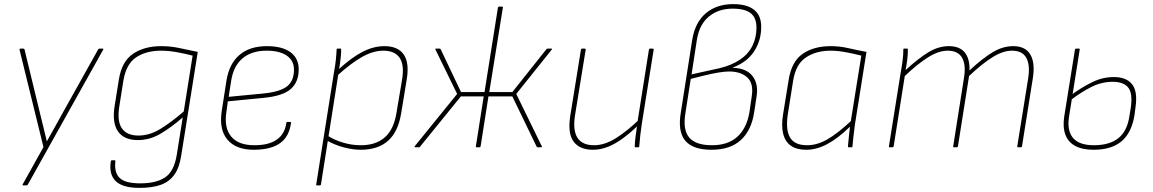

<svg xmlns="http://www.w3.org/2000/svg" viewBox="-20 -715 5598 932"><path d="M93 185Q88 185 90 180L191 -1L75 -473Q74 -479 80 -479H93Q98 -479 99 -475L172 -174Q181 -139 189.5 -102.5Q198 -66 207 -30H208Q228 -65 247.5 -100.5Q267 -136 286 -170L457 -476Q459 -478 460 -478.5Q461 -479 464 -479H478Q480 -479 481.5 -478Q483 -477 481 -474L115 181Q112 185 108 185Z M762 -491Q807 -491 849.5 -482Q892 -473 940 -463L860 38Q851 99 826 133.5Q801 168 759.5 182.5Q718 197 657 197Q575 197 541.5 164Q508 131 518 68Q519 63 522 63H537Q541 63 540 69Q534 122 560.5 148.5Q587 175 661 175Q738 175 781.5 146Q825 117 838 37L867 -145Q812 -97 759.5 -66Q707 -35 649 -35Q582 -35 552.5 -77.5Q523 -120 537 -204L557 -329Q571 -417 626 -454Q681 -491 762 -491ZM652 -57Q706 -57 759 -89.5Q812 -122 872 -174L915 -445Q876 -455 837 -462Q798 -469 761 -469Q691 -469 642 -437.5Q593 -406 579 -324L560 -204Q547 -129 571 -93Q595 -57 652 -57Z M1212 12Q1126 12 1084.5 -36.5Q1043 -85 1056 -174L1079 -322Q1092 -405 1142 -448Q1192 -491 1276 -491Q1350 -491 1390 -461.5Q1430 -432 1430 -378Q1430 -317 1391.5 -283Q1353 -249 1260 -240L1086 -223L1079 -172Q1067 -95 1102 -52.5Q1137 -10 1215 -10Q1285 -10 1324 -37.5Q1363 -65 1370 -119Q1370 -123 1374 -123H1389Q1393 -123 1393 -119Q1387 -75 1366 -46Q1345 -17 1306 -2.5Q1267 12 1212 12ZM1090 -245 1257 -261Q1339 -269 1373 -295.5Q1407 -322 1407 -377Q1407 -421 1372 -445Q1337 -469 1275 -469Q1201 -469 1157 -431.5Q1113 -394 1102 -322Z M1731 12Q1692 12 1647.5 0Q1603 -12 1563 -35L1567 -58Q1606 -34 1647.5 -22Q1689 -10 1732 -10Q1804 -10 1847.5 -48Q1891 -86 1904 -164L1931 -324Q1944 -398 1920.5 -433.5Q1897 -469 1841 -469Q1793 -469 1740 -440Q1687 -411 1616 -347L1620 -375Q1685 -435 1739 -463Q1793 -491 1846 -491Q1912 -491 1940 -450Q1968 -409 1954 -327L1927 -163Q1912 -74 1863 -31Q1814 12 1731 12ZM1519 185Q1514 185 1515 180L1602 -369Q1607 -395 1610 -422.5Q1613 -450 1614 -475Q1614 -479 1618 -479H1633Q1636 -479 1636 -475Q1636 -459 1634.5 -442Q1633 -425 1630.5 -407.5Q1628 -390 1625 -373L1623 -360L1538 180Q1537 185 1532 185Z M1995 0Q1993 0 1992.5 -2Q1992 -4 1993 -5L2199 -259L2094 -474Q2093 -477 2093.5 -478Q2094 -479 2096 -479H2114Q2118 -479 2119 -476L2218 -268H2332L2397 -678Q2399 -683 2403 -683H2416Q2422 -683 2421 -678L2355 -268H2467L2633 -477Q2635 -479 2639 -479H2657Q2659 -479 2659.5 -478Q2660 -477 2658 -474L2486 -259L2610 -5Q2611 -4 2610.5 -2Q2610 0 2608 0H2589Q2587 0 2585 -3L2467 -247H2351L2313 -5Q2312 0 2308 0H2293Q2289 0 2290 -5L2328 -247H2217L2019 -3Q2018 0 2015 0Z M2858 12Q2794 12 2764.5 -27.5Q2735 -67 2748 -152L2800 -474Q2801 -479 2806 -479H2818Q2824 -479 2823 -474L2771 -154Q2760 -81 2783.5 -45.5Q2807 -10 2864 -10Q2915 -10 2970 -44.5Q3025 -79 3086 -138L3082 -110Q3043 -73 3005.5 -45Q2968 -17 2931.5 -2.5Q2895 12 2858 12ZM3064 0Q3061 0 3061 -4Q3062 -29 3065.5 -55Q3069 -81 3073 -108L3074 -120L3130 -474Q3131 -479 3135 -479H3148Q3154 -479 3153 -474L3095 -111Q3091 -86 3088 -58Q3085 -30 3083 -4Q3083 0 3079 0Z M3434 12Q3343 12 3306 -32.5Q3269 -77 3285 -170L3340 -521Q3354 -607 3406.5 -651Q3459 -695 3539 -695Q3606 -695 3640.5 -667.5Q3675 -640 3675 -585Q3675 -518 3640.5 -465.5Q3606 -413 3537 -387V-386Q3604 -384 3633.5 -345Q3663 -306 3652 -243L3641 -171Q3628 -83 3576.5 -35.5Q3525 12 3434 12ZM3436 -10Q3514 -10 3559.5 -51.5Q3605 -93 3618 -171L3629 -247Q3639 -310 3607.5 -339Q3576 -368 3519 -368Q3497 -368 3465 -362.5Q3433 -357 3398.5 -348.5Q3364 -340 3333 -332L3308 -172Q3293 -86 3325 -48Q3357 -10 3436 -10ZM3337 -354 3473 -384Q3531 -398 3571.5 -425Q3612 -452 3632 -492Q3652 -532 3652 -581Q3652 -629 3624 -651Q3596 -673 3536 -673Q3468 -673 3421.5 -635Q3375 -597 3363 -523Z M3894 12Q3848 12 3820 -7Q3792 -26 3782 -64.5Q3772 -103 3781 -159L3808 -326Q3822 -416 3876 -453.5Q3930 -491 4012 -491Q4056 -491 4097 -481.5Q4138 -472 4186 -463L4130 -111Q4125 -74 4122.5 -49.5Q4120 -25 4118 -4Q4118 0 4115 0H4100Q4096 0 4096 -4Q4098 -26 4100.5 -51Q4103 -76 4106 -100Q4047 -43 3995.5 -15.5Q3944 12 3894 12ZM3898 -10Q3947 -10 3997 -39Q4047 -68 4110 -127L4161 -445Q4122 -455 4083.5 -462Q4045 -469 4012 -469Q3942 -469 3892.5 -436.5Q3843 -404 3830 -323L3804 -159Q3793 -85 3815 -47.5Q3837 -10 3898 -10Z M4299 0Q4294 0 4295 -5L4353 -368Q4358 -394 4361.5 -422Q4365 -450 4365 -475Q4365 -479 4368 -479H4384Q4387 -479 4387 -475Q4387 -451 4384 -426.5Q4381 -402 4376 -375Q4437 -431 4486 -461Q4535 -491 4586 -491Q4638 -491 4663 -460.5Q4688 -430 4686 -373Q4747 -430 4797 -460.5Q4847 -491 4898 -491Q4957 -491 4981 -451Q5005 -411 4994 -338L4941 -5Q4940 0 4935 0H4923Q4917 0 4918 -5L4971 -335Q4981 -399 4962 -434Q4943 -469 4892 -469Q4848 -469 4796.5 -436.5Q4745 -404 4684 -346L4630 -5Q4629 -2 4627.5 -1Q4626 0 4624 0H4611Q4605 0 4607 -5L4659 -335Q4670 -399 4650.5 -434Q4631 -469 4580 -469Q4536 -469 4484.5 -436.5Q4433 -404 4372 -346L4318 -5Q4317 0 4312 0Z M5289 12Q5234 12 5199.5 -6.5Q5165 -25 5151.5 -61.5Q5138 -98 5146 -150L5198 -474Q5199 -479 5203 -479H5217Q5222 -479 5221 -474L5169 -147Q5159 -80 5189 -45Q5219 -10 5290 -10Q5366 -10 5409.5 -45Q5453 -80 5463 -156L5469 -192Q5479 -262 5456.5 -290Q5434 -318 5381 -318Q5328 -318 5278 -293Q5228 -268 5176 -228L5180 -254Q5232 -292 5282.5 -316.5Q5333 -341 5387 -341Q5447 -341 5475 -306.5Q5503 -272 5492 -195L5487 -156Q5473 -70 5424 -29Q5375 12 5289 12Z"/></svg>

Font: Sofia Sans Thin
Style: Italic
Weight: 250
Italic angle: -9°
Version: Version 4.100-B